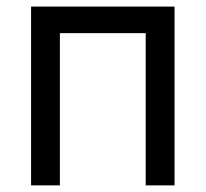

<svg xmlns="http://www.w3.org/2000/svg" viewBox="-20 -559 620 579"><path d="M506.3 -539.1V0H419.4V-459H160.6V0H73.7V-539.1Z"/></svg>

Font: Inter 18pt
Style: Regular
Weight: 400
Designer: Rasmus Andersson
Foundry: rsms
Version: Version 4.001;git-66647c0bb